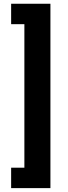

<svg xmlns="http://www.w3.org/2000/svg" viewBox="-20 -829 361 1019"><path d="M39.1 -809.1H247.6V169.4H39.1V61H109.4V-700.7H39.1Z"/></svg>

Font: Ufes Sans ExtraBold
Style: Regular
Weight: 800
Designer: Ricardo Esteves & Filipe Motta
Foundry: ProDesignUfes - Ricardo Esteves, Filipe Motta (This is a derivative work, based on Roboto family, by Christian Robertson
Version: Version 2.0